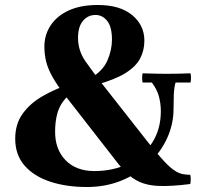

<svg xmlns="http://www.w3.org/2000/svg" viewBox="-20 -736 814 770"><path d="M743 2Q665 12 613.5 9.5Q562 7 526 -13.5Q490 -34 456 -77L241 -353Q208 -396 190 -428.5Q172 -461 165 -489.5Q158 -518 158 -549Q158 -596 183 -634Q208 -672 255.5 -694Q303 -716 372 -716Q461 -716 510 -675.5Q559 -635 559 -573Q559 -534 542 -501.5Q525 -469 482.5 -442.5Q440 -416 362 -395L344 -423Q393 -452 411 -494Q429 -536 429 -577Q429 -628 410 -652Q391 -676 363 -676Q332 -676 312 -651.5Q292 -627 293 -580Q294 -531 323.5 -489Q353 -447 391 -398L578 -160Q614 -115 638 -89.5Q662 -64 679.5 -52.5Q697 -41 712 -38Q727 -35 743 -35Q747 -17 743 2ZM328 14Q246 14 181 -7.5Q116 -29 78.5 -72Q41 -115 41 -180Q41 -238 70.5 -279.5Q100 -321 151 -350.5Q202 -380 266 -401L281 -375Q240 -346 221 -309.5Q202 -273 201 -211Q200 -138 242.5 -94Q285 -50 358 -50Q435 -50 495.5 -80Q556 -110 590.5 -164Q625 -218 625 -290Q625 -320 617.5 -348.5Q610 -377 589 -405H552Q548 -424 552 -442Q584 -441 607.5 -440.5Q631 -440 647 -440Q669 -440 694 -440.5Q719 -441 744 -442Q748 -424 744 -405H684Q678 -384 677 -354.5Q676 -325 676 -299Q676 -239 650.5 -182.5Q625 -126 578 -82Q531 -38 467.5 -12Q404 14 328 14Z"/></svg>

Font: Poltawski Nowy
Style: Bold
Weight: 700
Designer: Adam Pótawski, Mateusz Machalski, Borys Kosmynka, Ania Wieluska
Foundry: Capitalics.wtf
Version: Version 1.001;gftools[0.9.25]